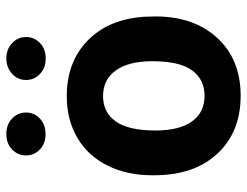

<svg xmlns="http://www.w3.org/2000/svg" viewBox="-106 -662 778 605"><g transform="rotate(-90 282.5 -360.0)"><path d="M32.2 0ZM32.2 -269Q32.2 -347.7 62.5 -409.2Q92.8 -470.7 149.7 -504.4Q206.5 -538.1 281.7 -538.1Q388.7 -538.1 456.3 -472.7Q523.9 -407.2 531.7 -294.9L532.7 -258.8Q532.7 -137.2 464.8 -63.7Q397 9.8 282.7 9.8Q168.5 9.8 100.3 -63.5Q32.2 -136.7 32.2 -262.7ZM173.3 -258.8Q173.3 -183.6 201.7 -143.8Q230 -104 282.7 -104Q334 -104 362.8 -143.3Q391.6 -182.6 391.6 -269Q391.6 -342.8 362.8 -383.3Q334 -423.8 281.7 -423.8Q230 -423.8 201.7 -383.5Q173.3 -343.3 173.3 -258.8ZM230 -666.5Q230 -640.6 210.9 -622.8Q191.9 -605 162.1 -605Q131.8 -605 113.3 -623Q94.7 -641.1 94.7 -666.5Q94.7 -691.9 113.3 -710.2Q131.8 -728.5 162.1 -728.5Q192.4 -728.5 211.2 -710.2Q230 -691.9 230 -666.5ZM332.5 -666.5Q332.5 -692.9 352.3 -710.7Q372.1 -728.5 400.4 -728.5Q429.2 -728.5 448.5 -710.4Q467.8 -692.4 467.8 -666.5Q467.8 -641.1 449.2 -622.8Q430.7 -604.5 400.4 -604.5Q370.1 -604.5 351.3 -622.8Q332.5 -641.1 332.5 -666.5Z"/></g></svg>

Font: Roboto
Style: Bold
Weight: 700
Designer: Google
Version: Version 2.134; 2016; ttfautohint (v1.6)